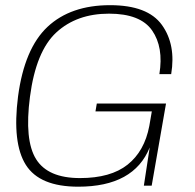

<svg xmlns="http://www.w3.org/2000/svg" viewBox="-20 -700 734 724"><path d="M275 4Q485 4 544.5 -144L522.5 0H552L606 -309.5H345L340 -280H552.5L543 -225Q525 -130 461.2 -79.2Q397.5 -28.5 281.5 -28.5Q160.5 -28.5 116 -100Q71.5 -171.5 93 -335Q115.5 -507 192.5 -577.8Q269.5 -648.5 391 -648.5Q509.5 -648.5 553.5 -585.2Q597.5 -522 581 -420.5H625.5Q644 -531.5 590.5 -606Q537 -680.5 395 -680.5Q246.5 -680.5 159.2 -598.8Q72 -517 48 -336Q25.5 -160.5 77.5 -78.2Q129.5 4 275 4Z"/></svg>

Font: Anybody SemiExpanded ExtraLight
Style: Italic
Weight: 250
Width: 6
Italic angle: -10°
Version: Version 1.113;gftools[0.9.25]